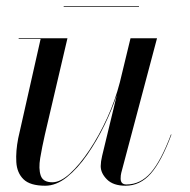

<svg xmlns="http://www.w3.org/2000/svg" viewBox="-20 -582 606 612"><path d="M183 -562H423V-560H183ZM195 -460 123 -152.5Q114 -113 108.2 -78.5Q102.5 -44 109.8 -22.5Q117 -1 147 -1Q172.5 -1 203.2 -29Q234 -57 265 -103.5Q296 -150 321.8 -206.5Q347.5 -263 362 -319.5L396 -460H480.5L366.5 -31Q364.5 -23 364.5 -13Q364.5 6 383 6Q427.5 6 460.2 -31.2Q493 -68.5 525 -153.5L526.5 -153Q494.5 -67 460.5 -28.5Q426.5 10 380 10Q341 10 321 -10Q301 -30 301 -52.5Q301 -58.5 302.2 -67.8Q303.5 -77 305.5 -85L352.5 -279.5Q337 -232.5 312.5 -182.2Q288 -132 257.5 -88.2Q227 -44.5 193 -17.2Q159 10 124 10Q76 10 55 -10.5Q34 -31 32 -65.5Q30 -100 38 -141L109.5 -458H39.5V-460Z"/></svg>

Font: Bodoni* 96pt
Style: Italic
Weight: 400
Italic angle: -13°
Version: Version 2.3